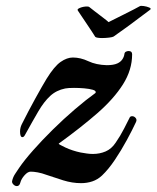

<svg xmlns="http://www.w3.org/2000/svg" viewBox="-20 -617 531 651"><path d="M454 -596Q457 -598 467.5 -596.5Q478 -595 486 -591.5Q494 -588 489 -584Q471 -571 447.5 -553Q424 -535 401.5 -519Q379 -503 365 -493Q362 -491 350 -489.5Q338 -488 326 -488Q318 -488 311.5 -489Q305 -490 303 -492Q300 -497 291.5 -510Q283 -523 272.5 -538.5Q262 -554 254 -566Q246 -578 244 -581Q240 -586 251.5 -590.5Q263 -595 275 -595Q281 -595 283 -593Q288 -589 301.5 -578.5Q315 -568 329 -557.5Q343 -547 348 -542Q354 -545 369 -552.5Q384 -560 402 -569Q420 -578 434.5 -585.5Q449 -593 454 -596ZM37 14Q31 14 25.5 8.5Q20 3 21 -3Q24 -17 32 -28.5Q40 -40 45 -48Q62 -73 92 -107Q122 -141 159 -177.5Q196 -214 234 -246.5Q272 -279 304 -302Q307 -309 295 -312.5Q283 -316 265.5 -317.5Q248 -319 231 -319Q211 -319 201 -317Q171 -311 150 -291.5Q129 -272 110 -239.5Q91 -207 65 -160Q61 -152 56 -152Q48 -152 48 -171Q48 -184 54 -196Q76 -240 100 -283.5Q124 -327 138 -350Q164 -392 185.5 -407Q207 -422 227 -422Q253 -422 279.5 -409.5Q306 -397 342 -396Q365 -396 378 -402Q389 -407 395 -416Q401 -425 402 -435Q403 -440 407.5 -442Q412 -444 416 -444Q428 -444 428 -433Q428 -380 397 -331Q366 -282 310.5 -233.5Q255 -185 179 -130Q178 -128 201.5 -117Q225 -106 253 -100Q264 -98 274.5 -96.5Q285 -95 295 -95Q318 -95 338 -103.5Q358 -112 372 -133Q388 -156 401 -181.5Q414 -207 419 -217Q421 -223 428 -223Q435 -223 440 -217Q445 -211 441 -203Q429 -177 410 -142Q391 -107 369.5 -75Q348 -43 326 -22Q311 -8 293 -2Q275 4 255 4Q225 4 194.5 -5.5Q164 -15 138 -24Q122 -30 108 -32.5Q94 -35 84 -35Q74 -35 63 -22.5Q52 -10 49 2Q46 14 37 14Z"/></svg>

Font: Praise
Style: Regular
Weight: 400
Designer: Robert E. Leuschke
Foundry: Robert E. Leuschke
Version: Version 1.100; ttfautohint (v1.8.3)